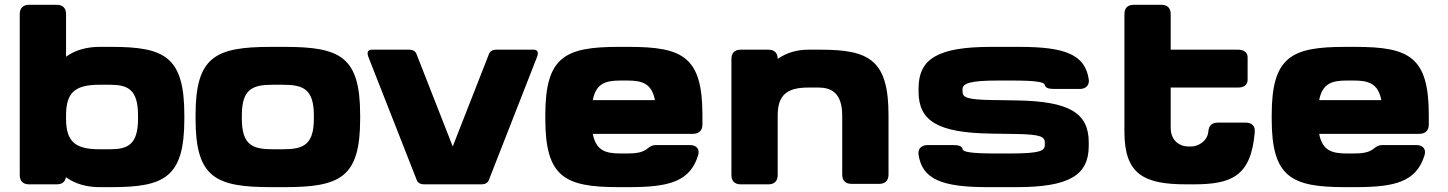

<svg xmlns="http://www.w3.org/2000/svg" viewBox="-20 -770 6047 802"><path d="M62.5 -710.9V-39.1C62.5 -13.7 76.2 0 101.6 0H216.8C238.8 0 252 -9.8 255.4 -29.8C295.4 -0.5 345.2 11.7 396 11.7H445.8C668 11.7 750 -29.3 750 -273.4V-289.1C750 -533.2 668 -574.2 445.8 -574.2H396C345.7 -574.2 296.4 -562.5 255.9 -533.2V-710.9C255.9 -736.3 242.2 -750 216.8 -750H101.6C76.2 -750 62.5 -736.3 62.5 -710.9ZM255.9 -274.9V-287.6C255.9 -384.3 293.9 -416 396 -416H439C513.7 -416 556.6 -397 556.6 -287.6V-274.9C556.6 -165.5 513.7 -146.5 439 -146.5H396C293.9 -146.5 255.9 -178.2 255.9 -274.9Z M796.9 -289.1V-273.4C796.9 -29.3 878.9 11.7 1112.3 11.7H1168.9C1402.3 11.7 1484.4 -29.3 1484.4 -273.4V-289.1C1484.4 -533.2 1402.3 -574.2 1168.9 -574.2H1112.3C878.9 -574.2 796.9 -533.2 796.9 -289.1ZM990.2 -274.9V-287.6C990.2 -397 1033.2 -416 1119.1 -416H1162.1C1248 -416 1291 -397 1291 -287.6V-274.9C1291 -165.5 1248 -146.5 1162.1 -146.5H1119.1C1033.2 -146.5 990.2 -165.5 990.2 -274.9Z M1751.5 0H1991.2C2005.4 0 2017.1 -5.4 2022 -18.1L2223.1 -531.7C2230.5 -549.8 2226.6 -562.5 2209 -562.5H2053.2C2039.1 -562.5 2027.8 -557.6 2022.5 -544.4L1871.1 -158.2L1719.7 -544.4C1714.4 -557.6 1703.1 -562.5 1689 -562.5H1533.2C1515.6 -562.5 1511.7 -549.8 1519 -531.7L1720.7 -18.1C1725.6 -5.4 1737.3 0 1751.5 0Z M2564.9 11.7H2606.9C2772.9 11.7 2861.3 -10.3 2896 -120.6C2904.3 -147.5 2889.2 -164.1 2861.8 -164.1H2719.7C2704.6 -164.1 2695.3 -158.2 2683.1 -148.4C2663.1 -132.3 2634.8 -128.9 2599.6 -128.9H2572.3C2509.8 -128.9 2469.7 -140.6 2456.1 -210.9H2874C2898.9 -210.9 2913.6 -224.1 2914.1 -249V-289.1C2914.1 -533.2 2832 -574.2 2606.9 -574.2H2564.9C2339.8 -574.2 2257.8 -533.2 2257.8 -289.1V-273.4C2257.8 -29.3 2339.8 11.7 2564.9 11.7ZM2715.8 -351.6H2456.1C2469.7 -421.9 2509.8 -433.6 2572.3 -433.6H2599.6C2662.1 -433.6 2702.1 -421.9 2715.8 -351.6Z M3035.2 -523.4V-39.1C3035.2 -13.7 3048.8 0 3074.2 0H3189.5C3214.8 0 3228.5 -13.7 3228.5 -39.1V-287.6C3228.5 -372.6 3266.6 -404.3 3356.4 -404.3H3399.4C3450.2 -404.3 3498 -383.3 3498 -287.6V-41C3498 -15.6 3511.7 -2 3537.1 -2H3652.3C3677.7 -2 3691.4 -15.6 3691.4 -41V-289.1C3691.4 -521.5 3609.4 -562.5 3406.2 -562.5H3356.4C3312 -562.5 3267.1 -551.3 3228.5 -523.9C3228.5 -548.8 3214.8 -562.5 3189.5 -562.5H3074.2C3048.8 -562.5 3035.2 -548.8 3035.2 -523.4Z M4105 11.7H4225.1C4445.8 11.7 4527.8 -37.6 4527.8 -161.1V-175.3C4527.8 -298.8 4445.8 -347.2 4225.1 -350.6L4126.5 -352.1C4019 -353.5 4000.5 -362.8 4000.5 -388.2V-397.5C4000.5 -422.9 4036.6 -433.6 4148.9 -433.6H4206.5C4314 -433.6 4341.8 -426.3 4343.8 -416C4346.2 -402.8 4359.9 -398.4 4384.3 -398.4H4490.2C4514.6 -398.4 4531.7 -413.1 4527.8 -439C4512.2 -541.5 4430.2 -574.2 4239.7 -574.2H4119.6C3898.9 -574.2 3816.9 -524.9 3816.9 -401.4V-387.2C3816.9 -263.7 3898.9 -215.3 4119.6 -211.9L4218.3 -210.4C4325.7 -209 4344.2 -199.7 4344.2 -174.3V-165C4344.2 -139.6 4325.7 -128.9 4195.8 -128.9H4138.2C4030.8 -128.9 4002.9 -136.2 4001 -146.5C3998.5 -160.2 3984.9 -164.1 3960.4 -164.1H3854.5C3830.1 -164.1 3813 -149.4 3816.9 -123.5C3832.5 -21 3914.6 11.7 4105 11.7Z M4935.1 0H4964.8C5123.5 0 5205.6 -32.7 5221.2 -217.3C5223.6 -244.1 5209 -257.8 5183.6 -257.8H5067.9C5043 -257.8 5029.8 -247.1 5027.3 -220.7C5023.4 -177.2 4980.5 -158.2 4957.5 -158.2H4942.4C4913.1 -158.2 4870.1 -177.7 4870.1 -236.3V-404.3H5152.3C5177.7 -404.3 5191.4 -418 5191.4 -435.5V-531.2C5191.4 -548.8 5177.7 -562.5 5152.3 -562.5H4870.1V-710.9C4870.1 -736.3 4856.4 -750 4831.1 -750H4715.8C4690.4 -750 4676.8 -736.3 4676.8 -710.9V-219.2C4676.8 -41.5 4758.8 0 4935.1 0Z M5599.1 11.7H5641.1C5807.1 11.7 5895.5 -10.3 5930.2 -120.6C5938.5 -147.5 5923.3 -164.1 5896 -164.1H5753.9C5738.8 -164.1 5729.5 -158.2 5717.3 -148.4C5697.3 -132.3 5668.9 -128.9 5633.8 -128.9H5606.4C5543.9 -128.9 5503.9 -140.6 5490.2 -210.9H5908.2C5933.1 -210.9 5947.8 -224.1 5948.2 -249V-289.1C5948.2 -533.2 5866.2 -574.2 5641.1 -574.2H5599.1C5374 -574.2 5292 -533.2 5292 -289.1V-273.4C5292 -29.3 5374 11.7 5599.1 11.7ZM5750 -351.6H5490.2C5503.9 -421.9 5543.9 -433.6 5606.4 -433.6H5633.8C5696.3 -433.6 5736.3 -421.9 5750 -351.6Z"/></svg>

Font: Gyrotrope Black
Style: Regular
Weight: 900
Designer: David Moles
Version: Version 1.003;Glyphs 3.3.1 (3343)